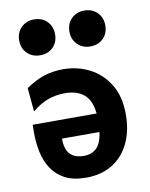

<svg xmlns="http://www.w3.org/2000/svg" viewBox="-86 -825 703 901"><g transform="rotate(-10 265.0 -375.0)"><path d="M64 -336.4 53.7 -449.2Q100.1 -481 142.1 -494.4Q184.1 -507.8 232.4 -507.8Q299.8 -507.8 357.4 -478.5Q415 -449.2 450.4 -391.6Q485.8 -334 485.8 -249Q485.8 -169.9 457.5 -111.1Q429.2 -52.2 376.7 -20Q324.2 12.2 252 12.2Q190.4 12.2 150.6 -9Q110.8 -30.3 87.9 -65.9Q64.9 -101.6 55.7 -145.8Q46.4 -189.9 46.4 -235.8Q46.4 -242.7 46.6 -255.9Q46.9 -269 46.9 -275.9H411.6V-188H170.9Q170.9 -136.7 193.4 -113.5Q215.8 -90.3 258.8 -90.3Q306.6 -90.3 329.8 -125.7Q353 -161.1 353 -244.1Q353 -324.2 319.6 -359.9Q286.1 -395.5 220.2 -395.5Q179.2 -395.5 141.1 -382.1Q103 -368.7 64 -336.4ZM292.5 -676.3Q292.5 -713.9 316.7 -737.8Q340.8 -761.7 377.9 -761.7Q415.5 -761.7 439.5 -737.8Q463.4 -713.9 463.4 -676.3Q463.4 -638.2 439.5 -614.5Q415.5 -590.8 377.9 -590.8Q340.8 -590.8 316.7 -614.5Q292.5 -638.2 292.5 -676.3ZM53.2 -676.3Q53.2 -713.9 77.4 -737.8Q101.6 -761.7 138.7 -761.7Q176.3 -761.7 200.2 -737.8Q224.1 -713.9 224.1 -676.3Q224.1 -638.2 200.2 -614.5Q176.3 -590.8 138.7 -590.8Q101.6 -590.8 77.4 -614.5Q53.2 -638.2 53.2 -676.3Z"/></g></svg>

Font: Andika
Style: Bold
Weight: 700
Designer: Victor Gaultney, Annie Olsen, Julie Remington, Don Collingsworth, Eric Hays, Becca Hirsbrunner
Foundry: SIL International
Version: Version 6.101